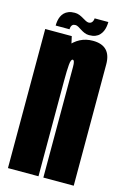

<svg xmlns="http://www.w3.org/2000/svg" viewBox="-110 -749 520 800"><g transform="rotate(15 150.5 -348.5)"><path d="M8.5 0V-600H123L140.2 -523.5V0ZM161.2 0V-344.1Q161.2 -450 161.2 -478.1Q161.2 -506.1 152.5 -506.1Q144.6 -506.1 142.4 -481.6Q140.2 -457.1 140.2 -410.4L75.8 -417.4Q75.8 -502.8 114.8 -553.4Q153.9 -604.1 213.5 -604.1Q292.2 -604.1 292.2 -523.2Q292.2 -442.2 292.2 -344.4V0ZM191.2 -622.5Q180.6 -622.5 171.4 -626.4Q162.2 -630.2 154 -635.6Q145.8 -640.9 138.9 -644.8Q132 -648.6 126.4 -648.6Q118.1 -648.6 113.8 -644.9Q109.5 -641.1 108.1 -635.7Q106.6 -630.2 106.6 -625.1H46.8Q46.8 -635 48.5 -645.3Q50.2 -655.6 54.4 -664.9Q58.6 -674.1 65.8 -681.4Q73 -688.6 83.9 -692.9Q94.9 -697.2 110.5 -697.2Q121.1 -697.2 130.4 -693.6Q139.8 -689.9 147.9 -684.9Q156.1 -680 163.2 -676.3Q170.4 -672.6 176.1 -672.6Q183.2 -672.6 187.6 -676.4Q191.9 -680.1 193.9 -685.8Q195.9 -691.4 195.9 -696.1H255Q255 -686.2 253.2 -675.8Q251.5 -665.2 247.3 -655.8Q243.1 -646.4 235.9 -638.8Q228.8 -631.1 217.8 -626.8Q206.9 -622.5 191.2 -622.5Z"/></g></svg>

Font: Anybody UltraCondensed Thin
Style: Regular
Weight: 100
Width: 1
Designer: Tyler Finck
Foundry: Etcetera Type Company
Version: Version 1.110